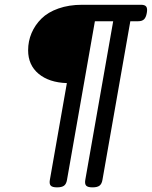

<svg xmlns="http://www.w3.org/2000/svg" viewBox="-20 -600 648 820"><path d="M330.6 -579.6Q274.4 -579.6 229.5 -563.7Q184.6 -547.9 157 -520.5Q129.4 -493.2 114.7 -458.5Q100.1 -423.8 100.1 -385.3Q100.1 -322.3 144.8 -284.9Q189.5 -247.6 265.6 -245.1L192.9 168.5Q189.9 185.5 196.8 192.9Q203.6 200.2 223.6 200.2Q244.1 200.2 253.7 192.9Q263.2 185.5 266.1 168.5L385.3 -509.3H463.4L344.2 168.5Q341.3 185.5 348.1 192.9Q355 200.2 375 200.2Q395.5 200.2 405 192.9Q414.6 185.5 417.5 168.5L536.6 -509.3H569.8Q586.4 -509.3 595 -517.3Q603.5 -525.4 606.9 -544.4Q610.4 -563.5 604.7 -571.5Q599.1 -579.6 582.5 -579.6Z"/></svg>

Font: Courier Prime Code
Style: Italic
Weight: 400
Italic angle: -10°
Designer: Alan Dague-Greene
Foundry: Quote-Unquote Apps
Version: Version 3.18